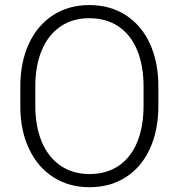

<svg xmlns="http://www.w3.org/2000/svg" viewBox="-20 -741 717 770"><path d="M615.2 -317.4Q615.2 -218.8 581.3 -144.8Q547.4 -70.8 484.9 -30.5Q422.4 9.8 338.9 9.8Q257.8 9.8 195.3 -29.5Q132.8 -68.8 97.7 -141.4Q62.5 -213.9 61.5 -310.1V-393.6Q61.5 -491.7 95.9 -565.9Q130.4 -640.1 193.1 -680.4Q255.9 -720.7 337.9 -720.7Q421.4 -720.7 484.1 -680.4Q546.9 -640.1 581.1 -566.2Q615.2 -492.2 615.2 -393.6ZM555.7 -394.5Q555.7 -478.5 530 -540Q504.4 -601.6 455.3 -634.8Q406.2 -668 337.9 -668Q271.5 -668 222.7 -634.8Q173.8 -601.6 147.7 -539.8Q121.6 -478 121.6 -394.5V-317.4Q121.6 -233.4 147.9 -171.4Q174.3 -109.4 223.4 -76.2Q272.5 -43 338.9 -43Q407.2 -43 456.1 -76.2Q504.9 -109.4 530.3 -171.1Q555.7 -232.9 555.7 -317.4Z"/></svg>

Font: Mardoto Light
Style: Regular
Weight: 400
Designer: Christian Robertson, Vahan Hovhannisyan
Foundry: Google
Version: Version 1.000